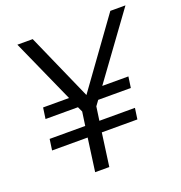

<svg xmlns="http://www.w3.org/2000/svg" viewBox="-127 -809 865 918"><g transform="rotate(-20 305.5 -350.0)"><path d="M375 -376H508L500 -320H334L315 -294L305 -224H486L478 -168H297L274 0H202L225 -168H44L52 -224H233L243 -294L231 -320H66L74 -376H206L61 -700H139L289 -361L534 -700H611Z"/></g></svg>

Font: Krub
Style: Italic
Weight: 400
Italic angle: -8°
Designer: Ekaluck Peanpanawate
Foundry: Cadson Demak Co.,Ltd.
Version: Version 1.000; ttfautohint (v1.6)